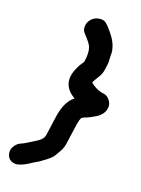

<svg xmlns="http://www.w3.org/2000/svg" viewBox="-165 -802 758 1035"><g transform="rotate(20 214.0 -284.5)"><path d="M220 -481 209 -464C204 -457 200 -449 196 -440C162 -370 177 -316 240 -280C208 -255 188 -213 180 -155L164 -41C161 -23 146 -7 118 9C107 16 96 22 84 30C72 38 62 43 53 47C37 53 26 64 17 79C8 94 7 109 11 124C15 139 24 150 38 156C52 162 68 163 84 156C99 151 114 144 129 134C144 124 157 116 166 111C175 106 186 99 197 90C224 71 241 55 247 44C253 33 261 20 268 8C275 -4 280 -20 283 -41L299 -155C302 -173 306 -186 311 -194C314 -195 317 -197 320 -199C323 -201 329 -203 337 -206C345 -209 352 -213 361 -218C370 -223 378 -228 384 -231C408 -246 423 -265 427 -290C430 -307 426 -322 414 -337C402 -352 387 -359 369 -359C344 -364 321 -376 300 -393C302 -398 305 -405 310 -413C315 -421 320 -431 327 -442C334 -453 339 -468 341 -485L345 -514C346 -522 346 -531 345 -542C344 -553 344 -565 344 -576C344 -587 341 -600 336 -615C331 -630 323 -645 311 -662C299 -679 285 -695 271 -710L263 -717C253 -728 239 -732 222 -730C205 -728 191 -722 179 -710C167 -698 160 -683 159 -666C158 -649 163 -636 174 -626L181 -618C185 -615 193 -605 206 -589C219 -573 225 -553 225 -529V-516C225 -512 225 -507 224 -503L222 -486Z"/></g></svg>

Font: AppleStorm
Style: XbdIta
Weight: 800
Foundry: Cannot Into Space Fonts
Version: Version 1.01